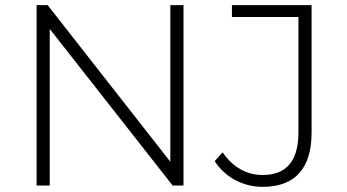

<svg xmlns="http://www.w3.org/2000/svg" viewBox="-20 -720 1346 745"><path d="M122 0V-700H165L664 -63H641V-700H692V0H650L150 -637H173V0ZM999 5Q942 5 892.5 -21.5Q843 -48 813 -95L844 -129Q873 -86 912.5 -63.5Q952 -41 999 -41Q1138 -41 1138 -206V-654H880V-700H1189V-206Q1189 -101 1141 -48Q1093 5 999 5Z"/></svg>

Font: Montserrat Thin Light
Style: Regular
Weight: 300
Version: Version 9.000